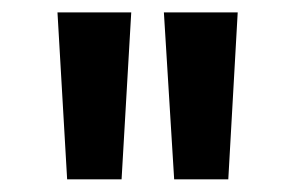

<svg xmlns="http://www.w3.org/2000/svg" viewBox="-20 -623 477 310"><path d="M88.4 -333.5H176.3L191.9 -603H72.8ZM261.2 -333.5H348.6L363.8 -603H244.6Z"/></svg>

Font: Now ExtraBold
Style: Regular
Weight: 800
Designer: Alfredo Marco Pradil
Foundry: Alfredo Marco Pradil
Version: Version 1.200;hotconv 1.0.109;makeotfexe 2.5.65596